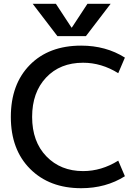

<svg xmlns="http://www.w3.org/2000/svg" viewBox="-20 -980 739 1010"><path d="M358 -835 440 -960H562L432 -790H282L152 -960H274L356 -835ZM417 -650Q296 -650 222.5 -572Q149 -494 149 -365Q149 -235 224 -157.5Q299 -80 417 -80Q514 -80 602 -135L637 -53Q537 10 407 10Q240 10 138.5 -91.5Q37 -193 37 -365Q37 -537 137 -638.5Q237 -740 407 -740Q537 -740 637 -677L602 -595Q514 -650 417 -650Z"/></svg>

Font: Mplus 1p Medium
Style: Regular
Weight: 500
Version: Version 1.061